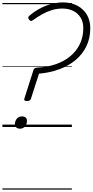

<svg xmlns="http://www.w3.org/2000/svg" viewBox="-20 -1055 770 1595"><path d="M203 -216Q190 -216 184.5 -220.5Q179 -225 182 -235L258 -473Q261 -483 269 -487.5Q277 -492 286 -493Q372 -497 443 -521.5Q514 -546 565 -589Q616 -632 644 -690.5Q672 -749 672 -821Q672 -873 649.5 -909Q627 -945 588 -964.5Q549 -984 498 -984Q453 -984 412 -971.5Q371 -959 332 -937.5Q293 -916 253 -887Q244 -879 235.5 -881.5Q227 -884 221 -893Q214 -903 214.5 -910Q215 -917 225 -925Q266 -960 312 -984.5Q358 -1009 407 -1022Q456 -1035 504 -1035Q571 -1035 622 -1008Q673 -981 701.5 -933Q730 -885 730 -821Q730 -738 698 -671.5Q666 -605 608 -556.5Q550 -508 472.5 -479.5Q395 -451 304 -443L237 -235Q234 -225 226 -220.5Q218 -216 203 -216ZM145 14Q127 14 115.5 4Q104 -6 104 -23Q104 -50 120 -69Q136 -88 163 -88Q181 -88 192.5 -78.5Q204 -69 204 -51Q204 -25 188.5 -5.5Q173 14 145 14ZM0 510H577V520H0ZM0 -20H577V0H0ZM0 -505H577V-500H0ZM0 -1030H577V-1020H0Z"/></svg>

Font: Playwrite CO Guides
Style: Regular
Weight: 400
Designer: Veronika Burian, José Scaglione
Foundry: TypeTogether
Version: Version 1.003